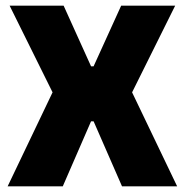

<svg xmlns="http://www.w3.org/2000/svg" viewBox="-20 -659 654 679"><path d="M7 0 175 -351.5V-314L14 -639H205L302 -424.5H311L408.5 -639H599.5L438 -314V-351.5L606.5 0H411.5L311 -230H302L202 0Z"/></svg>

Font: Anek Odia Medium ExtraBold
Style: Regular
Weight: 800
Version: Version 1.003